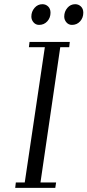

<svg xmlns="http://www.w3.org/2000/svg" viewBox="-20 -904 421 924"><path d="M53.2 0 56.2 -25.9H99.1L195.8 -676.8H119.1L122.1 -702.1H315.9L313 -676.8H270L174.8 -25.9H250L246.1 0ZM130.9 -824.2Q130.9 -848.1 146.2 -866Q161.6 -883.8 184.1 -883.8Q200.2 -883.8 211.7 -872.8Q223.1 -861.8 223.1 -842.8Q223.1 -818.4 207.5 -801.3Q191.9 -784.2 168 -784.2Q151.9 -784.2 141.4 -796.4Q130.9 -808.6 130.9 -824.2ZM289.1 -824.2Q289.1 -848.1 304.2 -866Q319.3 -883.8 341.8 -883.8Q357.9 -883.8 369.4 -872.8Q380.9 -861.8 380.9 -842.8Q380.9 -818.4 365.5 -801.3Q350.1 -784.2 326.2 -784.2Q310.1 -784.2 299.6 -796.4Q289.1 -808.6 289.1 -824.2Z"/></svg>

Font: Dehuti Alt
Style: Italic
Weight: 400
Version: Version 1.2